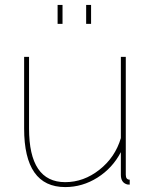

<svg xmlns="http://www.w3.org/2000/svg" viewBox="-20 -750 616 780"><path d="M245 10Q78 10 78 -228V-519H98V-228Q98 -10 245 -10Q320 -10 384 -60.5Q448 -111 471 -189V-519H491V-40Q491 -20 507 -20V0Q496 0 493 -2Q471 -10 471 -40V-132Q437 -67 376 -28.5Q315 10 245 10ZM234 -653H214V-730H234ZM350 -653H330V-730H350Z"/></svg>

Font: Raleway
Style: Thin
Weight: 100
Designer: Matt McInerney, Pablo Impallari, Rodrigo Fuenzalida
Foundry: Matt McInerney, Pablo Impallari, Rodrigo Fuenzalida
Version: Version 3.000